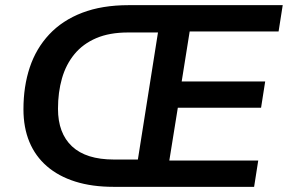

<svg xmlns="http://www.w3.org/2000/svg" viewBox="-20 -725 1117 745"><path d="M421 0Q337 0 272 -20.5Q207 -41 162 -80Q117 -119 94 -174.5Q71 -230 71 -301Q71 -390 95.5 -463.5Q120 -537 171 -591.5Q222 -646 299 -675.5Q376 -705 479 -705H1077L1061 -603H716L685 -409H1009L993 -307H670L637 -102H982L966 0ZM422 -106H515L593 -599H477Q405 -599 353.5 -577Q302 -555 269 -515Q236 -475 220.5 -421Q205 -367 205 -303Q205 -208 259.5 -157Q314 -106 422 -106Z"/></svg>

Font: Nunito Sans 12pt ExtraLight 12pt
Style: Bold Italic
Weight: 700
Italic angle: -9°
Version: Version 3.101;gftools[0.9.27]